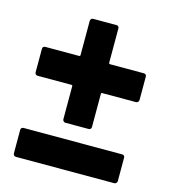

<svg xmlns="http://www.w3.org/2000/svg" viewBox="-95 -687 676 764"><g transform="rotate(15 243.0 -305.0)"><path d="M184 -193V-330Q184 -334 179 -334H40Q35 -334 32 -337.5Q29 -341 29 -346V-442Q29 -447 32 -450Q35 -453 40 -453H179Q184 -453 184 -458V-598Q184 -603 187 -606.5Q190 -610 195 -610H291Q302 -610 302 -598V-458Q302 -453 307 -453H445Q457 -453 457 -442V-346Q457 -341 453.5 -337.5Q450 -334 445 -334H307Q302 -334 302 -330V-193Q302 -188 299 -185Q296 -182 291 -182H195Q191 -182 187.5 -185.5Q184 -189 184 -193ZM29 -12V-108Q29 -113 32 -116Q35 -119 40 -119H445Q457 -119 457 -108V-12Q457 -7 453.5 -3.5Q450 0 445 0H40Q35 0 32 -3.5Q29 -7 29 -12Z"/></g></svg>

Font: Barlow GEO Bold
Style: Regular
Weight: 700
Designer: Jeremy Tribby
Foundry: Tribby Type
Version: Version 1.408